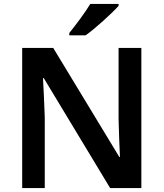

<svg xmlns="http://www.w3.org/2000/svg" viewBox="-20 -958 833 978"><path d="M584 -928V-938H440C413 -893 363 -827 333 -790V-778H416C466 -813 551 -891 584 -928ZM700 0V-714H584V-351C585 -286 589 -211 591 -158H588L251 -714H93V0H208V-360C206 -430 202 -500 199 -560H203L541 0Z"/></svg>

Font: Noto Sans Bengali SemiBold
Style: Regular
Weight: 600
Designer: Jelle Bosma - Monotype Design Team
Foundry: Monotype Imaging Inc.
Version: Version 2.003